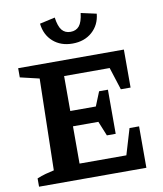

<svg xmlns="http://www.w3.org/2000/svg" viewBox="-96 -973 892 1050"><g transform="rotate(-10 350.5 -448.0)"><path d="M578 -230H631V0H35V-46Q59 -56 82.5 -62.5Q106 -69 130 -74L141 -582L35 -607V-658H622V-447H568L528 -572H215L275 -632V-378H417L449 -457H498V-212H449L416 -293H275V-27L215 -86H535ZM352 -739Q287 -739 244.5 -776.5Q202 -814 195 -877L280 -896Q287 -846 304.5 -825Q322 -804 352 -804Q383 -804 400.5 -825Q418 -846 424 -896L510 -877Q504 -815 461 -777Q418 -739 352 -739Z"/></g></svg>

Font: Piazzolla 24pt
Style: Bold
Weight: 700
Designer: Juan Pablo del Peral
Foundry: Huerta Tipografica
Version: Version 2.005